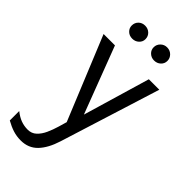

<svg xmlns="http://www.w3.org/2000/svg" viewBox="-289 -731 1038 1038"><g transform="rotate(45 230.0 -212.0)"><path d="M22 -478H109L265 -68H247L368 -478H448L268 96Q245.5 168 208 207Q170.5 246 112 246Q80.5 246 52.2 237Q24 228 -6 211V139Q20.5 160 45.2 169Q70 178 97 178Q127 178 147.2 159Q167.5 140 181 110.2Q194.5 80.5 204 48L218 0ZM316 -569.5Q294.5 -569.5 279.2 -583.8Q264 -598 264 -619Q264 -640 279.2 -655Q294.5 -670 316 -670Q338.5 -670 353.8 -655Q369 -640 369 -619Q369 -598 353.8 -583.8Q338.5 -569.5 316 -569.5ZM149 -569.5Q126.5 -569.5 111.8 -583.8Q97 -598 97 -618Q97 -640 111.8 -654.5Q126.5 -669 149 -669Q171.5 -669 186.8 -654.5Q202 -640 202 -618Q202 -598 186.8 -583.8Q171.5 -569.5 149 -569.5Z"/></g></svg>

Font: Karla
Style: Regular
Weight: 400
Designer: Jonathan Pinhorn
Version: Version 2.004;gftools[0.9.33]